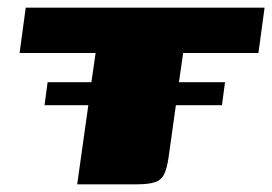

<svg xmlns="http://www.w3.org/2000/svg" viewBox="-20 -480 709 500"><path d="M104 -266H218L229 -342H31L47 -460H669L653 -342H457L446 -266H566L558 -206H438L419 -70Q415 -42 407.5 -26.5Q400 -11 383.5 -5.5Q367 0 335 0H181L210 -206H96Z"/></svg>

Font: Genos Thin Black
Style: Italic
Weight: 900
Italic angle: -8°
Version: Version 1.010